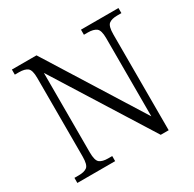

<svg xmlns="http://www.w3.org/2000/svg" viewBox="-156 -880 1059 1047"><g transform="rotate(-30 374.0 -357.0)"><path d="M43 0V-32H70Q106 -32 123 -45.5Q140 -59 140 -111V-605Q140 -655 122.5 -668.5Q105 -682 70 -682H43V-714H198L574 -113V-605Q574 -655 556 -668.5Q538 -682 503 -682H478V-714H714V-682H688Q653 -682 635.5 -668.5Q618 -655 618 -603V0H568L185 -611V-111Q185 -59 202.5 -45.5Q220 -32 255 -32H281V0Z"/></g></svg>

Font: Noto Serif Gurmukhi Light
Style: Regular
Weight: 300
Designer: Vaibhav Singh and the Monotype Design Team
Foundry: Monotype Imaging Inc.
Version: Version 2.004; ttfautohint (v1.8.4.7-5d5b)